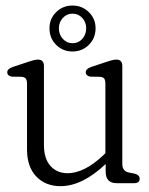

<svg xmlns="http://www.w3.org/2000/svg" viewBox="-20 -644 524 675"><path d="M75 -119V-349Q75 -362 70.8 -367.5Q66.5 -373 56.5 -374L21.5 -374.5Q5.5 -377.5 5.5 -390Q5.5 -402 24.5 -408.5L80.5 -427Q94 -431.5 101 -433Q108 -434.5 113.5 -434.5Q134.5 -434.5 134.5 -411.5V-134.5Q134.5 -86 157.5 -60.5Q180.5 -35 218 -35Q245 -35 276.5 -50Q308 -65 343.5 -98.5L350.5 -105.5V-349Q350.5 -362 346.5 -367.5Q342.5 -373 332 -374L297.5 -374.5Q281.5 -377.5 281.5 -390Q281.5 -402 300 -408.5L356 -427Q369.5 -431.5 376.5 -433Q383.5 -434.5 389.5 -434.5Q410 -434.5 410 -411.5V-68Q410 -42 433 -37.5L455.5 -33Q471 -28 471 -15.5Q471 0 451.5 0H390.5Q351.5 0 351.5 -40.5V-67.5Q269.5 10.5 192.5 10.5Q140.5 10.5 107.8 -23.2Q75 -57 75 -119ZM235 -463Q201 -463 177.5 -486.2Q154 -509.5 154 -544.5Q154 -578.5 177.5 -601.5Q201 -624.5 235 -624.5Q269 -624.5 292.5 -601.2Q316 -578 316 -544.5Q316 -510 292.5 -486.5Q269 -463 235 -463ZM235 -596Q215 -596 201 -581Q187 -566 187 -544.5Q187 -522.5 201 -507.2Q215 -492 235 -492Q255.5 -492 269.2 -507.2Q283 -522.5 283 -544.5Q283 -566 269.2 -581Q255.5 -596 235 -596Z"/></svg>

Font: Fraunces 144pt SuperSoft Light
Style: Regular
Weight: 300
Version: Version 1.000;[0bf87f6ff]